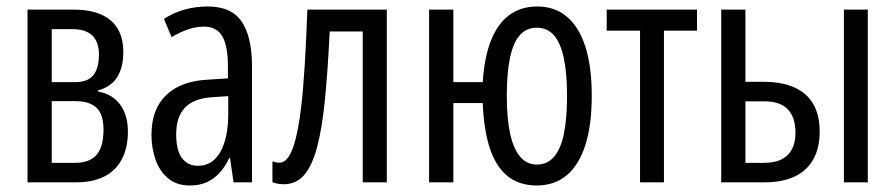

<svg xmlns="http://www.w3.org/2000/svg" viewBox="-20 -566 2780 596"><path d="M362.8 -404.3Q362.8 -356.9 343.8 -326.7Q324.7 -296.4 284.7 -285.6V-281.7Q329.1 -273.9 353 -241.2Q377 -208.5 377 -157.7Q377 -107.9 358.6 -72.5Q340.3 -37.1 304.7 -18.6Q269 0 215.8 0H65.4V-536.1H208Q259.3 -536.1 293.7 -521Q328.1 -505.9 345.5 -476.6Q362.8 -447.3 362.8 -404.3ZM301.3 -163.6Q301.3 -211.4 279.3 -231.7Q257.3 -252 214.8 -252H140.6V-60.5H212.4Q258.3 -60.5 279.8 -85.4Q301.3 -110.4 301.3 -163.6ZM287.1 -397.9Q287.1 -435.5 266.6 -455.6Q246.1 -475.6 204.1 -475.6H140.6V-311H212.9Q252 -311 269.5 -332.3Q287.1 -353.5 287.1 -397.9Z M624.5 -545.9Q698.7 -545.9 730.5 -498.5Q762.2 -451.2 762.2 -361.3V0H705.1L693.8 -76.2H691.9Q679.2 -48.8 661.6 -29.5Q644 -10.3 621.6 -0.2Q599.1 9.8 569.8 9.8Q528.3 9.8 502 -12.2Q475.6 -34.2 462.9 -70.1Q450.2 -106 450.2 -147.5Q450.2 -227.1 496.1 -271Q542 -314.9 626.5 -318.8L687.5 -322.8V-359.4Q687.5 -423.8 669.9 -453.6Q652.3 -483.4 613.3 -483.4Q590.8 -483.4 566.2 -475.6Q541.5 -467.8 512.7 -450.7L488.8 -507.3Q519 -526.9 553.5 -536.4Q587.9 -545.9 624.5 -545.9ZM688.5 -267.6 638.7 -264.2Q582 -260.7 554.4 -232.2Q526.9 -203.6 526.9 -149.4Q526.9 -99.1 544.9 -75.2Q563 -51.3 594.7 -51.3Q639.2 -51.3 663.8 -94.2Q688.5 -137.2 688.5 -212.9Z M1180.7 0H1106V-468.3H1003.4Q997.6 -347.7 988.8 -258.3Q980 -168.9 964.6 -110.4Q949.2 -51.8 924.3 -22.9Q899.4 5.9 861.3 5.9Q851.6 5.9 842.8 4.4Q834 2.9 825.7 -0.5V-65.4Q829.6 -63.5 835.2 -62.3Q840.8 -61 847.2 -61Q863.8 -61 876.2 -79.8Q888.7 -98.6 898.2 -136.7Q907.7 -174.8 914.6 -231.7Q921.4 -288.6 926 -364.7Q930.7 -440.9 934.1 -536.1H1180.7Z M1816.9 -268.6Q1816.9 -178.2 1797.1 -116Q1777.3 -53.7 1739.3 -22Q1701.2 9.8 1646 9.8Q1592.8 9.8 1556.6 -18.6Q1520.5 -46.9 1501.2 -103.8Q1481.9 -160.6 1478.5 -246.1H1387.2V0H1312V-536.1H1387.2V-311H1478.5Q1483.4 -388.2 1504.2 -440.4Q1524.9 -492.7 1561 -519.3Q1597.2 -545.9 1647.9 -545.9Q1702.1 -545.9 1740 -513.9Q1777.8 -481.9 1797.4 -420.2Q1816.9 -358.4 1816.9 -268.6ZM1553.2 -268.6Q1553.2 -197.8 1563.7 -150.4Q1574.2 -103 1595 -79.1Q1615.7 -55.2 1646.5 -55.2Q1678.7 -55.2 1699.5 -78.9Q1720.2 -102.5 1730.2 -149.9Q1740.2 -197.3 1740.2 -268.6Q1740.2 -338.4 1730.2 -385.5Q1720.2 -432.6 1699.7 -456.3Q1679.2 -480 1646.5 -480Q1613.8 -480 1593.3 -456.5Q1572.8 -433.1 1563 -386Q1553.2 -338.9 1553.2 -268.6Z M2143.6 -470.7H2041V0H1966.8V-470.7H1863.3V-536.1H2143.6Z M2218.8 0V-536.1H2293.9V-312H2350.6Q2407.7 -312 2446.3 -294.4Q2484.9 -276.9 2504.6 -242.7Q2524.4 -208.5 2524.4 -157.7Q2524.4 -106.4 2504.6 -71.3Q2484.9 -36.1 2446.8 -18.1Q2408.7 0 2353.5 0ZM2293.9 -60.5H2351.6Q2400.4 -60.5 2424.8 -84.5Q2449.2 -108.4 2449.2 -154.3Q2449.2 -202.1 2425.3 -226.8Q2401.4 -251.5 2352.1 -251.5H2293.9ZM2599.6 0V-536.1H2673.8V0Z"/></svg>

Font: Open Sans Condensed
Style: Regular
Weight: 400
Width: 3
Designer: Monotype Design Team
Foundry: Monotype Imaging Inc.
Version: Version 3.000